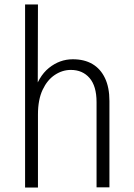

<svg xmlns="http://www.w3.org/2000/svg" viewBox="-20 -845 603 865"><path d="M415 -1V-385Q415 -457 383.5 -493.5Q352 -530 299 -530Q261 -530 227 -507.5Q193 -485 172 -440.5Q151 -396 151 -329V0H93V-825H151L150 -419H130Q152 -500 200.5 -539Q249 -578 308 -578Q360 -578 396.5 -556.5Q433 -535 453 -493Q473 -451 473 -390V-1Z"/></svg>

Font: Yaldevi Light
Style: Regular
Weight: 300
Designer: Sol Matas, Rajitha Manaperi, Kosala Senevirathne
Foundry: Mooniak
Version: Version 1.100